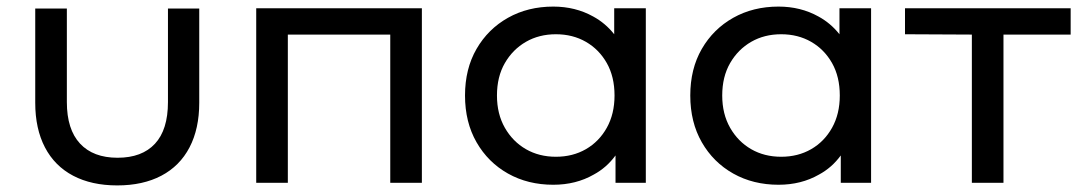

<svg xmlns="http://www.w3.org/2000/svg" viewBox="-20 -555 3288 583"><path d="M336 8Q258 8 202 -21.5Q146 -51 116.5 -107.5Q87 -164 87 -243V-529H183V-245Q183 -162 223 -119Q263 -76 337 -76Q411 -76 450.5 -118.5Q490 -161 490 -245V-529H585V-243Q585 -164 555.5 -107.5Q526 -51 470 -21.5Q414 8 336 8Z M1165 0V-450H854V0H758V-530H1261V0Z M1660 6Q1583 6 1522.5 -28Q1462 -62 1427 -123Q1392 -184 1392 -265Q1392 -346 1427 -406.5Q1462 -467 1522.5 -501Q1583 -535 1660 -535Q1727 -535 1781 -505Q1818 -485 1845 -451V-530H1941V0H1849V-83Q1822 -46 1783 -25Q1729 6 1660 6ZM1668 -79Q1719 -79 1759 -102Q1799 -125 1822.5 -167Q1846 -209 1846 -265Q1846 -322 1822.5 -363.5Q1799 -405 1759 -428Q1719 -451 1668 -451Q1617 -451 1577 -428Q1537 -405 1513 -363.5Q1489 -322 1489 -265Q1489 -209 1513 -167Q1537 -125 1577 -102Q1617 -79 1668 -79Z M2344 6Q2267 6 2206.5 -28Q2146 -62 2111 -123Q2076 -184 2076 -265Q2076 -346 2111 -406.5Q2146 -467 2206.5 -501Q2267 -535 2344 -535Q2411 -535 2465 -505Q2502 -485 2529 -451V-530H2625V0H2533V-83Q2506 -46 2467 -25Q2413 6 2344 6ZM2352 -79Q2403 -79 2443 -102Q2483 -125 2506.5 -167Q2530 -209 2530 -265Q2530 -322 2506.5 -363.5Q2483 -405 2443 -428Q2403 -451 2352 -451Q2301 -451 2261 -428Q2221 -405 2197 -363.5Q2173 -322 2173 -265Q2173 -209 2197 -167Q2221 -125 2261 -102Q2301 -79 2352 -79Z M2931 0V-450L2728 -451V-530H3231V-450H3027V0Z"/></svg>

Font: Montserrat Z Med
Style: Regular
Weight: 500
Designer: Julieta Ulanovsky
Foundry: Julieta Ulanovsky
Version: Version 8.000